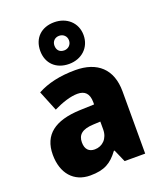

<svg xmlns="http://www.w3.org/2000/svg" viewBox="-155 -944 881 1052"><g transform="rotate(-20 285.5 -418.5)"><path d="M288 -604C361 -604 416 -653 416 -726C416 -799 360 -847 288 -847C213 -847 163 -800 163 -725C163 -652 213 -604 288 -604ZM288 -683C260 -683 246 -701 246 -726C246 -751 264 -768 288 -768C312 -768 331 -751 331 -726C331 -701 312 -683 288 -683ZM307 -561C218 -561 144 -544 85 -512L133 -394C184 -419 234 -435 274 -435C316 -435 340 -413 340 -362V-349L255 -346C110 -340 33 -284 33 -167C33 -58 93 10 188 10C271 10 312 -15 355 -73H359L391 0H511V-363C511 -493 435 -561 307 -561ZM298 -247 340 -249V-203C340 -150 305 -116 260 -116C227 -116 206 -135 206 -176C206 -220 232 -244 298 -247Z"/></g></svg>

Font: Noto Sans Bengali SemiCondensed ExtraBold
Style: Regular
Weight: 800
Width: 4
Designer: Joana Ranito - Universal Thirst; Jelle Bosma - Monotype Design Team
Foundry: Universal Thirst ehf.
Version: Version 3.000